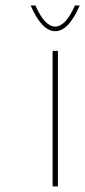

<svg xmlns="http://www.w3.org/2000/svg" viewBox="-20 -668 306 688"><path d="M168.5 0V-485.8H187.5V0ZM106.9 -648.4Q140.1 -572.8 177.7 -572.8Q215.3 -572.8 248.5 -648.4H265.6Q226.1 -556.2 177.7 -556.2Q129.9 -556.2 89.8 -648.4Z"/></svg>

Font: Fortheenas_01
Style: Regular
Weight: 100
Designer: Situjuh Nazara
Version: Version 1.10 September 8, 2014